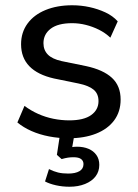

<svg xmlns="http://www.w3.org/2000/svg" viewBox="-20 -516 523 729"><path d="M241 9Q203 9 166.5 2Q130 -5 99.5 -18.5Q69 -32 46 -51L73 -114Q97 -96 125 -83.5Q153 -71 183 -65Q213 -59 243 -59Q298 -59 326 -79Q354 -99 354 -132Q354 -160 335.5 -175.5Q317 -191 278 -199L185 -218Q123 -232 91.5 -264.5Q60 -297 60 -348Q60 -393 84.5 -426.5Q109 -460 153 -478Q197 -496 254 -496Q288 -496 320 -489Q352 -482 380 -469Q408 -456 427 -435L399 -373Q380 -391 356 -403Q332 -415 306 -421.5Q280 -428 254 -428Q200 -428 172.5 -407Q145 -386 145 -352Q145 -326 161.5 -309Q178 -292 214 -284L307 -265Q372 -251 405 -220.5Q438 -190 438 -138Q438 -92 413.5 -59Q389 -26 344.5 -8.5Q300 9 241 9ZM244 193Q217 193 192.5 187.5Q168 182 151 173L166 126Q184 135 200.5 139Q217 143 239 143Q266 143 281.5 134Q297 125 297 107Q297 95 288 88Q279 81 259 81Q248 81 238 82.5Q228 84 214 88L196 72L210 -20H265L252 56L226 48Q238 45 250 43Q262 41 272 41Q297 41 316 49Q335 57 346 72.5Q357 88 357 110Q357 135 343 153.5Q329 172 303 182.5Q277 193 244 193Z"/></svg>

Font: Nunito Sans 12pt Medium
Style: Regular
Weight: 500
Designer: Vernon Adams
Foundry: Vernon Adams
Version: Version 3.101;gftools[0.9.27]